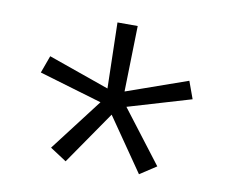

<svg xmlns="http://www.w3.org/2000/svg" viewBox="-58 -835 716 598"><g transform="rotate(10 300.0 -536.0)"><path d="M184 -309 132 -343 259 -509 60 -568 80 -623 273 -555 268 -763H332L327 -555L520 -623L540 -568L341 -509L468 -343L416 -309L300 -477Z"/></g></svg>

Font: Iosevka Slab Light Extended
Style: Regular
Weight: 300
Width: 7
Monospace: yes
Designer: Belleve Invis
Foundry: Belleve Invis
Version: Version 11.1.0; ttfautohint (v1.8.3)